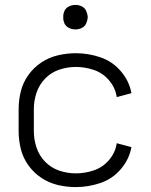

<svg xmlns="http://www.w3.org/2000/svg" viewBox="-20 -755 615 783"><path d="M288 -635Q274 -635 261.5 -641Q249 -647 243 -659Q238 -670 238 -681V-689Q238 -700 243 -711Q249 -723 261.5 -729Q274 -735 288 -735Q301 -735 313.5 -729Q326 -723 331.5 -710.5Q337 -698 338 -685Q337 -672 331.5 -659.5Q326 -647 313.5 -641Q301 -635 288 -635ZM289 8Q252 8 216 -0.5Q180 -9 149 -29.5Q118 -50 96 -80.5Q74 -111 65 -147Q56 -183 56 -220V-310Q56 -347 65 -383Q74 -419 96 -449.5Q118 -480 149 -500.5Q180 -521 216.5 -529.5Q253 -538 289 -538Q340 -538 389 -521.5Q438 -505 472.5 -465Q507 -425 516 -375L456 -359Q451 -396 425.5 -426.5Q400 -457 363.5 -469.5Q327 -482 289 -482Q255 -482 222 -471Q189 -460 164.5 -435Q140 -410 129 -377Q118 -344 118 -310V-220Q118 -186 129 -153Q140 -120 164.5 -95Q189 -70 222 -59Q255 -48 289 -48Q327 -48 363.5 -60.5Q400 -73 425.5 -103.5Q451 -134 456 -171L516 -155Q507 -105 472.5 -65Q438 -25 389 -8.5Q340 8 289 8Z"/></svg>

Font: Jozsika Light
Style: Regular
Weight: 300
Monospace: yes
Designer: Belleve Invis
Foundry: Belleve Invis
Version: 2.1.0